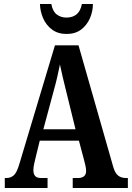

<svg xmlns="http://www.w3.org/2000/svg" viewBox="-20 -941 660 961"><path d="M4 0V-50H13Q34 -50 49.5 -64Q65 -78 78 -124L255 -714H373L547 -105Q556 -74 571.5 -62Q587 -50 611 -50H620V0H344V-50H372Q389 -50 400 -58.5Q411 -67 411 -85Q411 -97 407.5 -112.5Q404 -128 401 -139L375 -237H179L158 -151Q155 -139 151 -121Q147 -103 147 -89Q147 -71 155.5 -60.5Q164 -50 186 -50H218V0ZM197 -294H358L311 -485Q302 -522 294 -555Q286 -588 280 -618Q274 -588 266.5 -555.5Q259 -523 250 -491ZM313 -771Q270 -771 240.5 -793Q211 -815 196 -849.5Q181 -884 180 -921H237Q243 -885 263.5 -869Q284 -853 313 -853Q343 -853 363 -869Q383 -885 390 -921H445Q445 -884 430 -849.5Q415 -815 386 -793Q357 -771 313 -771Z"/></svg>

Font: Noto Serif ExtraCondensed
Style: Bold
Weight: 700
Width: 2
Designer: Monotype Design Team
Foundry: Monotype Imaging Inc.
Version: Version 2.014; ttfautohint (v1.8.4.7-5d5b)